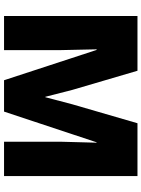

<svg xmlns="http://www.w3.org/2000/svg" viewBox="105 -805 700 950"><g transform="rotate(90 455.0 -330.0)"><path d="M851.1 -660.2V0H681.2V-278.8L686 -458H684.1L532.2 0H377L227.1 -458H224.1L228 -278.8V0H59.1V-660.2H330.1L424.8 -337.9L459 -204.1H460.9L496.1 -337.9L589.8 -660.2Z"/></g></svg>

Font: Human Sans Black
Style: Regular
Weight: 800
Designer: Tim Radville
Foundry: Continuum
Version: Version 1.000;FEAKit 1.0